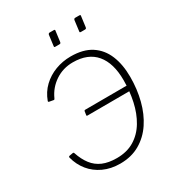

<svg xmlns="http://www.w3.org/2000/svg" viewBox="-221 -1093 1149 1243"><g transform="rotate(-30 353.5 -472.0)"><path d="M378 -944 368 -868Q367 -861 364.5 -858.5Q362 -856 354 -856H327Q320 -856 318.5 -858Q317 -860 318 -866L328 -944Q331 -954 339 -954H371Q381 -954 378 -944ZM569 -944 559 -868Q558 -861 555.5 -858.5Q553 -856 545 -856H518Q511 -856 509.5 -858Q508 -860 509 -866L519 -944Q522 -954 530 -954H562Q572 -954 569 -944ZM312 10Q243 10 188 -15.5Q133 -41 97 -85.5Q61 -130 46 -188Q45 -193 47 -195.5Q49 -198 54 -199L77 -203Q80 -204 83.5 -203Q87 -202 88 -197Q106 -143 134.5 -106Q163 -69 206 -50.5Q249 -32 311 -32Q387 -32 442 -65.5Q497 -99 532 -157.5Q567 -216 583.5 -291Q600 -366 600 -448Q600 -575 542.5 -643.5Q485 -712 372 -712Q299 -712 240.5 -673Q182 -634 153 -569Q150 -561 144 -562L111 -568Q109 -569 107.5 -570.5Q106 -572 107 -576Q128 -633 169 -672Q210 -711 264.5 -731.5Q319 -752 379 -752Q473 -752 532 -713.5Q591 -675 619.5 -606Q648 -537 648 -444Q648 -353 627 -271Q606 -189 564 -126Q522 -63 459 -26.5Q396 10 312 10ZM284 -366Q280 -366 278 -367.5Q276 -369 277 -373L281 -399Q282 -406 290 -406L616 -407L610 -367Z"/></g></svg>

Font: Libre Franklin Thin
Style: Italic
Weight: 100
Italic angle: -8°
Designer: Pablo Impallari, Rodrigo Fuenzalida, Nhung Nguyen
Foundry: Impallari Type
Version: Version 3.000